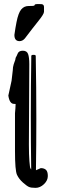

<svg xmlns="http://www.w3.org/2000/svg" viewBox="-20 -908 282 931"><path d="M74.7 -708.5C84.5 -708.5 93.1 -712.9 100.6 -721.7C127 -756.5 149 -784.9 166.7 -806.9C184.5 -828.9 193.4 -843.6 193.4 -851.1V-865.5V-870.1V-874C193.4 -875.7 193.2 -877 192.9 -877.9C192.5 -878.9 192.2 -880 191.9 -881.1C191.6 -882.2 191.1 -883.1 190.4 -883.8C189.8 -884.4 188.6 -885.3 186.8 -886.5C185 -887.6 180.4 -888.2 173.1 -888.2H159.9C158.4 -888.2 156.5 -888 154.1 -887.7C151.6 -887.4 149.8 -886.6 148.7 -885.3C147.5 -884 146.6 -882.3 146 -880.4C142.4 -879.4 133.3 -878.9 118.7 -878.9C104 -878.9 92 -873.3 82.8 -862.1C73.5 -850.8 65.9 -830.4 60.1 -800.8C56.5 -782.9 53.1 -762.2 49.8 -738.8C49.8 -718.6 58.1 -708.5 74.7 -708.5ZM154.3 -82.5C155.6 -164.9 156.2 -247.7 156.2 -331.1C156.2 -432.3 155.3 -534.2 153.3 -636.7C153.3 -640.3 149.7 -642.1 142.6 -642.1C135.4 -642.1 131.8 -640.3 131.8 -636.7C130.2 -540 129.4 -443.2 129.4 -346.2C129.4 -259.9 130 -173.3 131.3 -86.4C130.4 -87.7 129.1 -89.6 127.4 -92C125.8 -94.5 124.2 -106 122.6 -126.7C120.9 -147.4 120.1 -174.2 120.1 -207L122.1 -596.7C122.1 -618.8 120.1 -635.3 116.2 -646C112.3 -656.7 103.8 -662.1 90.8 -662.1C77.8 -662.1 69.4 -657.5 65.7 -648.2C61.9 -638.9 59.3 -633.4 57.9 -631.6C56.4 -629.8 55.4 -626.8 54.9 -622.6C54.4 -618.3 53.7 -615.5 52.7 -614C51.8 -612.5 49.7 -606.9 46.6 -596.9C43.5 -587 42 -577.1 42 -567.4L36.1 -516.6L20.5 -444.8V-444.3C24.4 -417.6 33.5 -404.3 47.9 -404.3L55.7 -403.8C55.3 -389.5 54.4 -374.5 52.7 -358.9V-175.8C52.7 -112.3 56 -73.7 62.5 -60.1C69 -46.4 78.6 -33.9 91.3 -22.7C104 -11.5 113.8 -4.4 120.6 -1.5C127.4 1.5 138.1 2.9 152.6 2.9C167.1 2.9 180.6 -3 193.1 -14.9C205.6 -26.8 211.9 -40 211.9 -54.4C211.9 -68.9 208.9 -78.9 202.9 -84.5C196.9 -90 188.5 -92.8 177.7 -92.8Z"/></svg>

Font: Drukaatie burti
Style: Regular
Weight: 400
Version: Version 0.14.4